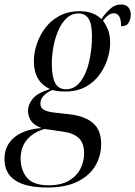

<svg xmlns="http://www.w3.org/2000/svg" viewBox="-78 -596 603 856"><path d="M134 240Q-58 240 -58 113Q-58 52 -13.5 16Q31 -20 107 -25Q73 -38 60 -58Q47 -78 47 -102Q47 -131 68.5 -156.5Q90 -182 145 -199Q73 -232 73 -323Q73 -359 85.5 -398Q98 -437 123 -470.5Q148 -504 186.5 -525Q225 -546 278 -546Q307 -546 330.5 -538Q354 -530 374 -511Q391 -536 412.5 -556Q434 -576 462 -576Q484 -576 494.5 -563Q505 -550 505 -531Q505 -512 496 -495.5Q487 -479 462 -479Q462 -537 429 -537Q407 -537 381 -504Q392 -490 402.5 -465.5Q413 -441 413 -404Q413 -371 401.5 -334Q390 -297 366 -263.5Q342 -230 304 -209Q266 -188 213 -188Q194 -188 179 -190Q164 -192 155 -195Q102 -170 102 -135Q102 -115 118.5 -106Q135 -97 165 -94L236 -86Q301 -78 337 -47Q373 -16 373 46Q373 100 346.5 144Q320 188 267 214Q214 240 134 240ZM216 -198Q255 -198 281 -232.5Q307 -267 319.5 -321.5Q332 -376 332 -434Q332 -489 317 -512.5Q302 -536 273 -536Q241 -536 218.5 -514.5Q196 -493 181.5 -459Q167 -425 160 -386Q153 -347 153 -311Q153 -254 168 -226Q183 -198 216 -198ZM139 230Q195 230 230 209Q265 188 281 155.5Q297 123 297 87Q297 42 273 19.5Q249 -3 204 -9L121 -21Q73 -8 43.5 25.5Q14 59 14 111Q14 162 42 196Q70 230 139 230Z"/></svg>

Font: Noto Serif Display Condensed
Style: Italic
Weight: 400
Width: 3
Italic angle: -12°
Designer: Monotype Design Team
Foundry: Monotype Imaging Inc.
Version: Version 2.009